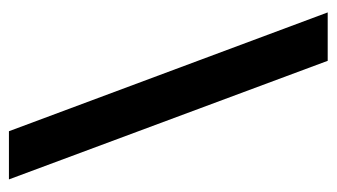

<svg xmlns="http://www.w3.org/2000/svg" viewBox="-182 -572 754 430"><g transform="rotate(90 195.0 -357.0)"><path d="M7.8 -713.9 273.9 0H381.8L116.2 -713.9Z"/></g></svg>

Font: Samim Medium
Style: Regular
Weight: 500
Foundry: DejaVu fonts team - Redesigned by Saber Rastikerdar
Version: Version 4.0.5